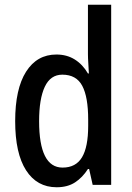

<svg xmlns="http://www.w3.org/2000/svg" viewBox="-20 -780 557 810"><path d="M219 10Q136 10 90 -61.5Q44 -133 44 -269Q44 -405 90 -477.5Q136 -550 218 -550Q262 -550 295.5 -529Q329 -508 351 -470H355Q354 -492 352.5 -513.5Q351 -535 351 -552V-760H449V0H371L356 -67H351Q328 -31 296.5 -10.5Q265 10 219 10ZM244 -73Q300 -73 326 -116.5Q352 -160 352 -249V-275Q352 -371 327 -418Q302 -465 243 -465Q193 -465 169 -414Q145 -363 145 -269Q145 -73 244 -73Z"/></svg>

Font: Noto Sans Arabic UI Cn Md
Style: Regular
Weight: 500
Width: 3
Designer: Monotype Design Team, Nadine Chahine and Nizar Qandah
Foundry: Monotype Imaging Inc.
Version: Version 2.010; ttfautohint (v1.8.4.7-5d5b)